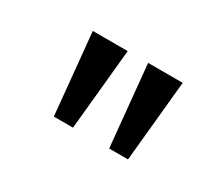

<svg xmlns="http://www.w3.org/2000/svg" viewBox="-58 -865 618 529"><g transform="rotate(30 251.0 -600.0)"><path d="M140 -471 115 -729H226L201 -471ZM316 -471 291 -729H401L376 -471Z"/></g></svg>

Font: Noto Sans Bengali UI
Style: Regular
Weight: 400
Designer: Jelle Bosma - Monotype Design Team
Foundry: Monotype Imaging Inc.
Version: Version 2.003; ttfautohint (v1.8.4.7-5d5b)